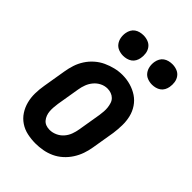

<svg xmlns="http://www.w3.org/2000/svg" viewBox="-220 -836 940 940"><g transform="rotate(45 250.0 -366.5)"><path d="M205 8Q176 8 148 2Q120 -4 97 -19.5Q74 -35 59 -58Q44 -81 37 -108Q30 -135 30.5 -164Q31 -193 36 -222L56 -342Q60 -367 68 -391.5Q76 -416 90.5 -438.5Q105 -461 125.5 -479Q146 -497 170 -508Q194 -519 219 -525Q244 -531 269 -531Q299 -531 326.5 -523Q354 -515 376.5 -500Q399 -485 414.5 -462Q430 -439 436.5 -412Q443 -385 442.5 -356Q442 -327 438 -298L418 -178Q414 -153 405.5 -128.5Q397 -104 382.5 -81.5Q368 -59 348 -41Q328 -23 304 -12Q280 -1 254.5 3.5Q229 8 205 8ZM207 -88Q226 -88 245 -96.5Q264 -105 277.5 -120.5Q291 -136 298 -155Q305 -174 308 -193L328 -313Q330 -327 331 -340.5Q332 -354 330.5 -367Q329 -380 325 -392.5Q321 -405 312 -414Q303 -423 290.5 -427.5Q278 -432 265 -432Q245 -432 227 -423Q209 -414 196 -398.5Q183 -383 176 -364.5Q169 -346 166 -327L146 -207Q144 -193 143 -179.5Q142 -166 143 -153Q144 -140 148.5 -128Q153 -116 161 -106.5Q169 -97 181 -92.5Q193 -88 207 -88ZM405 -599Q388 -599 372.5 -605Q357 -611 347.5 -624Q338 -637 335 -653.5Q332 -670 335 -687Q337 -699 343 -710Q349 -721 359 -728Q369 -735 381 -738Q393 -741 405 -741Q422 -741 437.5 -735Q453 -729 462.5 -716Q472 -703 474.5 -686.5Q477 -670 474 -653Q472 -641 466 -630Q460 -619 450 -612Q440 -605 428 -602Q416 -599 405 -599ZM205 -599Q188 -599 172.5 -605Q157 -611 147.5 -624Q138 -637 135 -653.5Q132 -670 135 -687Q137 -699 143 -710Q149 -721 159 -728Q169 -735 181 -738Q193 -741 205 -741Q222 -741 237.5 -735Q253 -729 262.5 -716Q272 -703 274.5 -686.5Q277 -670 274 -653Q272 -641 266 -630Q260 -619 250 -612Q240 -605 228 -602Q216 -599 205 -599Z"/></g></svg>

Font: Iosevka Gothic
Style: Bold Italic
Weight: 700
Italic angle: -9°
Monospace: yes
Designer: Belleve Invis
Foundry: Belleve Invis
Version: Version 15.5.1; ttfautohint (v1.8.4)